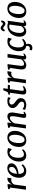

<svg xmlns="http://www.w3.org/2000/svg" viewBox="2410 -3222 1009 5870"><g transform="rotate(-90 2915.0 -287.5)"><path d="M49.5 0 115.5 -479.5 64 -505 71.5 -543 199 -566 220.5 -553.5 214 -464 209.5 -423.5Q218 -447 234.5 -472.2Q251 -497.5 274 -518.8Q297 -540 325.8 -553.2Q354.5 -566.5 387 -566.5Q397 -566.5 406.2 -564.5Q415.5 -562.5 420 -559L396 -438.5Q390.5 -442.5 378 -446.2Q365.5 -450 346 -450Q327 -450 307.2 -444.2Q287.5 -438.5 268.8 -427.2Q250 -416 234.2 -399.2Q218.5 -382.5 207.5 -359.5L158 0Z M826 -97.5Q812.5 -77 782.8 -51.8Q753 -26.5 710.2 -8Q667.5 10.5 614 10.5Q559.5 10.5 521 -8.5Q482.5 -27.5 459 -59.5Q435.5 -91.5 425 -131.2Q414.5 -171 414.5 -212.5Q415.5 -285.5 438 -350Q460.5 -414.5 500.8 -463.5Q541 -512.5 594.5 -540.5Q648 -568.5 710.5 -568.5Q760.5 -568.5 792.2 -552.5Q824 -536.5 839.5 -508.8Q855 -481 855.5 -446.5Q856 -399.5 833.5 -363.5Q811 -327.5 774 -302Q737 -276.5 693.2 -260Q649.5 -243.5 607 -235.2Q564.5 -227 532.5 -226.5Q531 -194 536.2 -163.8Q541.5 -133.5 554.2 -109.5Q567 -85.5 588.8 -71.5Q610.5 -57.5 641 -57.5Q673 -57.5 701.8 -67.8Q730.5 -78 756 -96Q781.5 -114 802.5 -137.5ZM685.5 -513Q650 -513 623 -490.5Q596 -468 577 -432Q558 -396 547.2 -354.8Q536.5 -313.5 533.5 -276Q559.5 -277 589.2 -284.5Q619 -292 647 -305.2Q675 -318.5 698.2 -337.8Q721.5 -357 735 -382Q748.5 -407 747.5 -437.5Q747 -475 730.8 -494Q714.5 -513 685.5 -513Z M1092 10Q1008 10 959.5 -48.5Q911 -107 910.5 -213.5Q910 -272.5 928.8 -334.5Q947.5 -396.5 984.8 -449.2Q1022 -502 1078 -534.5Q1134 -567 1208 -567Q1236 -567 1268.5 -561.5Q1301 -556 1323 -545.5L1293.5 -435.5L1272.5 -440Q1260 -453.5 1244.5 -467.8Q1229 -482 1213.2 -492Q1197.5 -502 1183.5 -502Q1150 -502 1121 -481.8Q1092 -461.5 1070.5 -424Q1049 -386.5 1037 -335.2Q1025 -284 1026 -222Q1026.5 -167 1038.8 -131.2Q1051 -95.5 1074 -78.2Q1097 -61 1130 -61Q1160.5 -61 1183.8 -69Q1207 -77 1226.5 -91Q1246 -105 1264.5 -122.5L1286 -83Q1273.5 -66 1247.2 -44Q1221 -22 1182.2 -6Q1143.5 10 1092 10Z M1645.5 -567.5Q1710.5 -567.5 1755.5 -541Q1800.5 -514.5 1824.2 -463.8Q1848 -413 1848 -340Q1848.5 -271.5 1828.2 -208.2Q1808 -145 1770 -95.5Q1732 -46 1678.5 -17.2Q1625 11.5 1559 11.5Q1495 11.5 1449.8 -14.5Q1404.5 -40.5 1380.8 -90.8Q1357 -141 1356.5 -213Q1356.5 -282.5 1376.5 -346.2Q1396.5 -410 1434.5 -460Q1472.5 -510 1525.8 -538.8Q1579 -567.5 1645.5 -567.5ZM1629 -513.5Q1597 -513.5 1572.2 -495.2Q1547.5 -477 1529.2 -446.5Q1511 -416 1499 -377.8Q1487 -339.5 1481.2 -298.5Q1475.5 -257.5 1475.5 -219.5Q1476 -157.5 1488 -118.2Q1500 -79 1523 -60.5Q1546 -42 1577.5 -42Q1608.5 -42 1633 -60Q1657.5 -78 1675.8 -108.8Q1694 -139.5 1705.8 -177.8Q1717.5 -216 1723.5 -256.8Q1729.5 -297.5 1729 -336Q1729 -398 1717.2 -437Q1705.5 -476 1683.5 -494.8Q1661.5 -513.5 1629 -513.5Z M2090 -439Q2109 -465.5 2131.8 -488.8Q2154.5 -512 2180.2 -529.8Q2206 -547.5 2234.2 -557.2Q2262.5 -567 2292 -567Q2345.5 -567 2378 -535.2Q2410.5 -503.5 2410.5 -422Q2410.5 -402 2406.2 -371Q2402 -340 2396.2 -307Q2390.5 -274 2386 -247Q2381.5 -221.5 2376 -193Q2370.5 -164.5 2366.5 -136.8Q2362.5 -109 2362 -87Q2361.5 -70 2365.5 -62.8Q2369.5 -55.5 2376.5 -55.5Q2385.5 -55.5 2396.5 -61Q2407.5 -66.5 2423 -79.5L2435.5 -52.5Q2431.5 -46 2415.5 -30.8Q2399.5 -15.5 2374.2 -2.8Q2349 10 2316 10Q2289 10 2273.2 1.2Q2257.5 -7.5 2251 -22.5Q2244.5 -37.5 2245 -58Q2246 -72.5 2248.5 -91.8Q2251 -111 2255 -133Q2259 -155 2263.2 -177.2Q2267.5 -199.5 2271.5 -220Q2275 -241 2279.5 -265.2Q2284 -289.5 2287.8 -315Q2291.5 -340.5 2294.2 -365.2Q2297 -390 2296.5 -412Q2296.5 -443 2291 -459.8Q2285.5 -476.5 2273.2 -483.5Q2261 -490.5 2240.5 -490.5Q2221.5 -490.5 2200 -479.8Q2178.5 -469 2157 -450.8Q2135.5 -432.5 2115.8 -408.2Q2096 -384 2080.5 -357.5L2031.5 0H1923.5L1987.5 -480.5L1937.5 -506L1945 -544L2080.5 -567L2102 -556.5Z M2858.5 -467H2854Q2844 -478.5 2815.5 -493.5Q2787 -508.5 2750.5 -508.5Q2724 -508.5 2702.5 -500.8Q2681 -493 2668 -477.8Q2655 -462.5 2653.5 -438.5Q2652.5 -413.5 2664 -393Q2675.5 -372.5 2695.8 -354.8Q2716 -337 2740.5 -319Q2765.5 -300.5 2791 -278.5Q2816.5 -256.5 2833.5 -227.2Q2850.5 -198 2850.5 -156.5Q2850.5 -116 2833.5 -84.8Q2816.5 -53.5 2787.2 -32.5Q2758 -11.5 2720.5 -0.8Q2683 10 2641 10Q2616 10 2584.8 4.2Q2553.5 -1.5 2527.8 -9.8Q2502 -18 2492.5 -26.5L2510.5 -103H2513Q2524 -92.5 2546 -80.8Q2568 -69 2594 -60.5Q2620 -52 2642.5 -52Q2666 -52 2689 -58.8Q2712 -65.5 2727 -82Q2742 -98.5 2742 -127.5Q2742 -153 2728.2 -173.2Q2714.5 -193.5 2693.2 -211.2Q2672 -229 2648 -245Q2627.5 -259 2603.8 -281.5Q2580 -304 2563 -335.2Q2546 -366.5 2546 -408Q2546 -456.5 2573 -492.2Q2600 -528 2646.2 -547.5Q2692.5 -567 2750.5 -567Q2776.5 -567 2802.2 -564Q2828 -561 2847.8 -556.5Q2867.5 -552 2876 -548Z M3081 -177.5Q3078.5 -160.5 3077 -148Q3075.5 -135.5 3074.5 -124.2Q3073.5 -113 3073.5 -100.5Q3073.5 -83.5 3081.8 -74.5Q3090 -65.5 3106.5 -65.5Q3140 -65.5 3164 -77.2Q3188 -89 3204 -102L3216 -62Q3204 -48 3181 -31.2Q3158 -14.5 3124.8 -2.2Q3091.5 10 3048 10Q3010.5 10 2985.5 -9.5Q2960.5 -29 2960.5 -74.5Q2960.5 -79.5 2960.8 -86Q2961 -92.5 2962 -102.5Q2963 -112.5 2964.8 -126.2Q2966.5 -140 2969 -160L3014 -490H2950.5L2960 -532L3025 -553Q3036 -564.5 3048 -588.8Q3060 -613 3071 -640.8Q3082 -668.5 3090 -690.5H3152.5L3133 -554H3256L3247 -490H3124.5Z M3304.5 0 3370.5 -479.5 3319 -505 3326.5 -543 3454 -566 3475.5 -553.5 3469 -464 3464.5 -423.5Q3473 -447 3489.5 -472.2Q3506 -497.5 3529 -518.8Q3552 -540 3580.8 -553.2Q3609.5 -566.5 3642 -566.5Q3652 -566.5 3661.2 -564.5Q3670.5 -562.5 3675 -559L3651 -438.5Q3645.5 -442.5 3633 -446.2Q3620.5 -450 3601 -450Q3582 -450 3562.2 -444.2Q3542.5 -438.5 3523.8 -427.2Q3505 -416 3489.2 -399.2Q3473.5 -382.5 3462.5 -359.5L3413 0Z M3854.5 10Q3821 10 3792 -2Q3763 -14 3744.8 -42Q3726.5 -70 3726 -119.5Q3726 -136.5 3727.5 -157.5Q3729 -178.5 3731.8 -201.8Q3734.5 -225 3737.8 -248.5Q3741 -272 3744.5 -294L3772.5 -479.5L3718.5 -509L3725 -547L3867 -566L3888.5 -555L3853.5 -290Q3851.5 -268.5 3848.5 -247.8Q3845.5 -227 3842.8 -207.5Q3840 -188 3838.5 -170Q3837 -152 3837 -136.5Q3837 -105 3844.5 -87.5Q3852 -70 3866 -63Q3880 -56 3900 -56Q3925 -56 3950.2 -68.5Q3975.5 -81 3997.5 -100.5Q4019.5 -120 4035.5 -141L4091.5 -562H4200.5L4137 -92Q4134.5 -73 4139.2 -64.2Q4144 -55.5 4152.5 -55.5Q4162 -55.5 4173.2 -62Q4184.5 -68.5 4202.5 -84.5L4215.5 -57.5Q4211 -50 4194.8 -33.8Q4178.5 -17.5 4153 -4Q4127.5 9.5 4095.5 9.5Q4063 9.5 4047.2 -7Q4031.5 -23.5 4032 -51Q4032 -53 4032 -57Q4032 -61 4032.5 -66Q4033 -71 4033.8 -76.5Q4034.5 -82 4035 -86.5L4033.5 -87.5Q4019 -69.5 4001 -52.2Q3983 -35 3960.8 -21Q3938.5 -7 3912 1.5Q3885.5 10 3854.5 10Z M4465.5 10Q4381.5 10 4333 -48.5Q4284.5 -107 4284 -213.5Q4283.5 -272.5 4302.2 -334.5Q4321 -396.5 4358.2 -449.2Q4395.5 -502 4451.5 -534.5Q4507.5 -567 4581.5 -567Q4609.5 -567 4642 -561.5Q4674.5 -556 4696.5 -545.5L4667 -435.5L4646 -440Q4633.5 -453.5 4618 -467.8Q4602.5 -482 4586.8 -492Q4571 -502 4557 -502Q4523.5 -502 4494.5 -481.8Q4465.5 -461.5 4444 -424Q4422.5 -386.5 4410.5 -335.2Q4398.5 -284 4399.5 -222Q4400 -167 4412.2 -131.2Q4424.5 -95.5 4447.5 -78.2Q4470.5 -61 4503.5 -61Q4534 -61 4557.2 -69Q4580.5 -77 4600 -91Q4619.5 -105 4638 -122.5L4659.5 -83Q4647 -66 4620.8 -44Q4594.5 -22 4555.8 -6Q4517 10 4465.5 10ZM4385.5 197Q4365.5 197 4344.8 192.5Q4324 188 4313 181L4321.5 111Q4328 114 4341.8 116.8Q4355.5 119.5 4370 119.5Q4397.5 119.5 4414 109Q4430.5 98.5 4438.2 82Q4446 65.5 4447 48Q4447.5 25.5 4443.2 12Q4439 -1.5 4435.5 -12.5L4462 -14.5L4488 -12.5Q4497.5 1 4504 22.5Q4510.5 44 4510.5 73Q4510.5 104 4496.8 132.8Q4483 161.5 4455.2 179.2Q4427.5 197 4385.5 197Z M5151.5 -95.5Q5148.5 -72.5 5155 -64Q5161.5 -55.5 5170.5 -55.5Q5179.5 -55.5 5189.8 -61.5Q5200 -67.5 5215 -81L5229 -54Q5224.5 -47 5208.8 -31.5Q5193 -16 5168.5 -3Q5144 10 5113.5 10Q5084.5 10 5066.2 -5Q5048 -20 5048 -53L5051.5 -80.5Q5034 -59 5011.5 -38Q4989 -17 4959.5 -3.5Q4930 10 4891.5 10Q4836 10 4799.5 -17.5Q4763 -45 4745.2 -92Q4727.5 -139 4727.5 -197Q4727.5 -247.5 4741.2 -300Q4755 -352.5 4781.8 -400.2Q4808.5 -448 4848 -485.8Q4887.5 -523.5 4939 -545.2Q4990.5 -567 5053.5 -567Q5077.5 -567 5106 -561Q5134.5 -555 5155.5 -546.5L5216.5 -566.5ZM5098 -496.5Q5085.5 -504 5070.5 -507.8Q5055.5 -511.5 5039.5 -511.5Q5000 -511.5 4968.5 -493Q4937 -474.5 4913.2 -443.2Q4889.5 -412 4874 -372Q4858.5 -332 4850.8 -288.2Q4843 -244.5 4843 -202Q4843 -155.5 4853.5 -123.2Q4864 -91 4882.8 -74.5Q4901.5 -58 4926.5 -58Q4947.5 -58 4965.5 -65.8Q4983.5 -73.5 4999 -85.8Q5014.5 -98 5027 -112.2Q5039.5 -126.5 5049.5 -139.5ZM4887.5 -664.5Q4898.5 -700.5 4913.8 -724.2Q4929 -748 4948 -760Q4967 -772 4988.5 -772Q5014 -772 5032.2 -762Q5050.5 -752 5065 -738.5Q5079.5 -725 5094 -715Q5108.5 -705 5126 -705Q5142 -705 5154.2 -717.2Q5166.5 -729.5 5177.5 -761.5L5226.5 -744Q5218 -702.5 5203.5 -677Q5189 -651.5 5169 -639.8Q5149 -628 5124.5 -628Q5100.5 -628 5082 -638Q5063.5 -648 5048.2 -661.2Q5033 -674.5 5018.8 -684.5Q5004.5 -694.5 4988.5 -694.5Q4971.5 -694.5 4958.5 -682.2Q4945.5 -670 4932 -641.5Z M5588.5 -567.5Q5653.5 -567.5 5698.5 -541Q5743.5 -514.5 5767.2 -463.8Q5791 -413 5791 -340Q5791.5 -271.5 5771.2 -208.2Q5751 -145 5713 -95.5Q5675 -46 5621.5 -17.2Q5568 11.5 5502 11.5Q5438 11.5 5392.8 -14.5Q5347.5 -40.5 5323.8 -90.8Q5300 -141 5299.5 -213Q5299.5 -282.5 5319.5 -346.2Q5339.5 -410 5377.5 -460Q5415.5 -510 5468.8 -538.8Q5522 -567.5 5588.5 -567.5ZM5572 -513.5Q5540 -513.5 5515.2 -495.2Q5490.5 -477 5472.2 -446.5Q5454 -416 5442 -377.8Q5430 -339.5 5424.2 -298.5Q5418.5 -257.5 5418.5 -219.5Q5419 -157.5 5431 -118.2Q5443 -79 5466 -60.5Q5489 -42 5520.5 -42Q5551.5 -42 5576 -60Q5600.5 -78 5618.8 -108.8Q5637 -139.5 5648.8 -177.8Q5660.5 -216 5666.5 -256.8Q5672.5 -297.5 5672 -336Q5672 -398 5660.2 -437Q5648.5 -476 5626.5 -494.8Q5604.5 -513.5 5572 -513.5Z"/></g></svg>

Font: Merriweather 20pt Medium
Style: Italic
Weight: 500
Italic angle: -7.8°
Version: Version 2.101